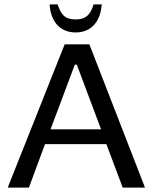

<svg xmlns="http://www.w3.org/2000/svg" viewBox="-20 -850 692 870"><path d="M637 0 385 -649H273L15 0H111L184 -197H462L536 0ZM438 -264H209L319 -557H328ZM323 -762C271 -762 256 -787 241 -830H205C209 -757 248 -703 323 -703C398 -703 436 -758 441 -830H404C391 -788 373 -762 323 -762Z"/></svg>

Font: Gamestation Text
Style: Bold
Weight: 400
Designer: Jonas Hecksher
Foundry: Jonas Hecksher, Playtypeª, e-types AS
Version: Version 1.003